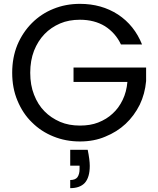

<svg xmlns="http://www.w3.org/2000/svg" viewBox="-20 -725 818 992"><path d="M433.1 48.8Q443.8 101.1 443.8 131.8Q443.8 191.4 418 220.2Q392.6 247.1 342.8 247.1V205.1Q368.7 205.1 379.9 190.9Q391.1 174.8 391.1 148.9V130.9H342.8V48.8ZM43 -349.1Q43 -427.7 69.8 -493.2Q97.2 -558.1 145 -606Q193.4 -654.3 255.9 -679.2Q319.3 -705.1 393.1 -705.1Q504.9 -705.1 589.8 -649.9Q674.3 -594.2 713.9 -495.1H605Q577.1 -554.7 522 -589.8Q467.3 -623 393.1 -623Q335.4 -623 291 -604Q243.2 -583.5 210 -548.8Q175.8 -513.2 155.8 -462.9Q136.2 -412.1 136.2 -349.1Q136.2 -285.2 155.8 -235.8Q175.8 -184.1 210 -149.9Q242.7 -116.2 291 -95.2Q335.4 -76.2 393.1 -76.2Q446.8 -76.2 486.8 -91.8Q531.7 -109.4 562 -138.2Q593.8 -167 613.8 -209Q633.8 -250 638.2 -301.8H359.9V-376H734.9V-306.2Q729 -240.2 702.1 -184.1Q673.3 -126.5 628.9 -85Q584.5 -43.5 523.9 -19Q465.8 5.9 393.1 5.9Q319.3 5.9 255.9 -20Q192.4 -45.4 145 -92.8Q98.1 -137.7 69.8 -206.1Q43 -270 43 -349.1Z"/></svg>

Font: PoppinsZ
Style: Regular
Weight: 400
Designer: Ninad Kale (Devanagari), Jonny Pinhorn (Latin)
Foundry: Indian Type Foundry
Version: Version 3.002;FEAKit 1.0